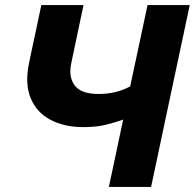

<svg xmlns="http://www.w3.org/2000/svg" viewBox="-20 -733 764 753"><path d="M407 0Q418.5 -53.5 429.5 -105.5Q440.5 -157.5 454 -221.5L463 -264Q430.5 -252.5 394.2 -243.5Q358 -234.5 307.5 -234.5Q231.5 -234.5 177.2 -263.5Q123 -292.5 100 -348.8Q77 -405 94 -486Q96.5 -498 98.5 -507.8Q100.5 -517.5 103 -529.5Q114.5 -583 123.5 -625.2Q132.5 -667.5 142 -713H307.5Q295.5 -655.5 285.5 -608.8Q275.5 -562 265 -511.5L259.5 -485Q248 -432 272.8 -398.2Q297.5 -364.5 366.5 -364.5Q402.5 -364.5 432.8 -372Q463 -379.5 490.5 -394L507.5 -473.5Q522.5 -542.5 534.2 -598.2Q546 -654 558.5 -713H724Q711.5 -654 699.8 -598.5Q688 -543 673 -473L622 -233Q607.5 -164.5 596.2 -111Q585 -57.5 572.5 0Z"/></svg>

Font: Commissioner
Style: Bold Italic
Weight: 700
Italic angle: -12°
Designer: Kostas Bartsokas
Foundry: Kostas Bartsokas
Version: Version 1.000; ttfautohint (v1.8.3)